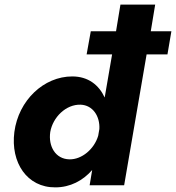

<svg xmlns="http://www.w3.org/2000/svg" viewBox="-20 -800 760 829"><path d="M42 -230C25 -98 97 10 219 9C283 9 338 -20 378 -66L367 0H516L613 -565H703L720 -665H631L650 -780H500L481 -665H372L354 -565H464L432 -379C407 -433 361 -470 292 -470C169 -470 60 -367 42 -230ZM197 -230C208 -294 265 -350 328 -348C381 -346 412 -298 409 -243L404 -214C387 -156 333 -111 280 -112C219 -113 188 -169 197 -230Z"/></svg>

Font: Jost*
Style: Bold Italic
Weight: 700
Italic angle: -10°
Version: Version 3.7